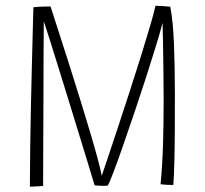

<svg xmlns="http://www.w3.org/2000/svg" viewBox="-20 -654 730 684"><path d="M86.5 11Q86.5 -47.5 87.5 -123Q88.5 -198.5 90.2 -278.2Q92 -358 93.8 -430.2Q95.5 -502.5 97 -555.2Q98.5 -608 99 -628Q113 -630 134 -630.5Q155 -631 160 -631Q160.5 -629 169.8 -600.8Q179 -572.5 194 -525.8Q209 -479 227.2 -422Q245.5 -365 264 -305Q282.5 -245 299 -190Q315.5 -135 327 -92.2Q338.5 -49.5 342.5 -28Q351.5 -53.5 367.2 -101Q383 -148.5 402.8 -208.2Q422.5 -268 443.2 -331.8Q464 -395.5 482.5 -455.2Q501 -515 514.8 -561.8Q528.5 -608.5 534 -633.5Q544.5 -633.5 562.2 -632.2Q580 -631 586.5 -630Q596.5 -581 599.8 -496.8Q603 -412.5 603 -320Q603 -258.5 602.8 -194.8Q602.5 -131 601.2 -78Q600 -25 597.5 5Q573.5 5 552 2.5Q558.5 -64.5 560.8 -141.2Q563 -218 563 -296.5Q563 -345 562.2 -399.8Q561.5 -454.5 560.8 -501.5Q560 -548.5 559 -572.5Q552 -544 536.5 -493.2Q521 -442.5 501 -380.5Q481 -318.5 459.5 -255Q438 -191.5 418.5 -135.5Q399 -79.5 384.5 -41.2Q370 -3 364 7Q360.5 7.5 355.2 7.8Q350 8 344.5 8Q337.5 8 330.2 7.5Q323 7 317 6Q316.5 4 308.2 -23.2Q300 -50.5 286.2 -95.5Q272.5 -140.5 255.5 -195.5Q238.5 -250.5 220.8 -308.5Q203 -366.5 186.2 -420Q169.5 -473.5 156.5 -515Q143.5 -556.5 136 -578Q135.5 -525.5 135.2 -455.8Q135 -386 134.8 -311.5Q134.5 -237 134.2 -170Q134 -103 133.8 -55Q133.5 -7 133.5 8.5Q125.5 9 111.8 10Q98 11 86.5 11Z"/></svg>

Font: Grandstander Thin
Style: Regular
Weight: 100
Designer: Tyler Finck
Foundry: Etcetera Type Co
Version: Version 1.200; ttfautohint (v1.8.3)